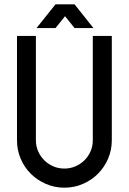

<svg xmlns="http://www.w3.org/2000/svg" viewBox="-20 -868 596 888"><path d="M277.8 0Q232.4 0 192.4 -17.3Q152.3 -34.7 122.6 -64.2Q92.8 -93.8 75.7 -133.8Q58.6 -173.8 58.6 -219.2V-701.7H146V-219.2Q146 -191.9 156.5 -168.2Q167 -144.5 184.8 -126.7Q202.6 -108.9 226.6 -98.6Q250.5 -88.4 277.8 -88.4Q304.7 -88.4 328.6 -98.6Q352.5 -108.9 370.6 -126.7Q388.7 -144.5 398.9 -168.2Q409.2 -191.9 409.2 -219.2V-701.7H497.1V-219.2Q497.1 -173.8 479.7 -133.8Q462.4 -93.8 432.9 -64.2Q403.3 -34.7 363.3 -17.3Q323.2 0 277.8 0ZM412.1 -738.3H324.7L280.8 -793L236.8 -738.3H148.9L236.8 -848.1H324.7Z"/></svg>

Font: Aeronef
Style: Regular
Weight: 400
Designer: Peter Wiegel - CAT-Fonts Germany
Foundry: CAT-Fonts, Peter Wiegel
Version: Version 0.002